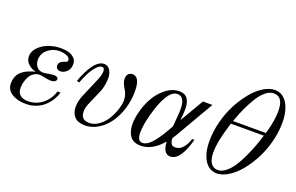

<svg xmlns="http://www.w3.org/2000/svg" viewBox="-90 -1069 2201 1430"><g transform="rotate(20 1010.5 -354.0)"><path d="M282.2 -467.8Q313 -467.8 339.8 -461.2Q366.7 -454.6 387.5 -435.8Q408.2 -417 408.2 -388.2Q408.2 -347.2 384.8 -325.7Q361.3 -304.2 335.9 -304.2Q319.3 -304.2 309.1 -313Q298.8 -321.8 298.8 -336.9Q298.8 -368.2 336.9 -379.9Q354 -385.3 358.9 -389.2Q363.8 -393.1 363.8 -402.8Q363.8 -421.9 337.6 -432.9Q311.5 -443.8 280.8 -443.8Q229 -443.8 189 -411.4Q148.9 -378.9 148.9 -328.1Q148.9 -294.9 167.2 -272.9Q185.5 -251 217.8 -251Q229 -251 257.8 -256.1Q286.6 -261.2 301.8 -261.2Q315.9 -261.2 325.4 -256.1Q335 -251 335 -241.2Q335 -229.5 323.2 -221.7Q311.5 -213.9 292 -213.9Q274.4 -213.9 243.7 -220.5Q212.9 -227.1 200.2 -227.1Q174.8 -227.1 154.3 -212.9Q133.8 -198.7 122.3 -177Q110.8 -155.3 105 -132.8Q99.1 -110.4 99.1 -90.8Q99.1 -48.8 122.8 -30.5Q146.5 -12.2 182.1 -12.2Q249.5 -12.2 299.3 -53Q349.1 -93.8 367.2 -155.8H391.1Q383.3 -126 366 -97.2Q348.6 -68.4 322.5 -43.5Q296.4 -18.6 258.5 -3.2Q220.7 12.2 176.8 12.2Q109.4 12.2 64.7 -15.4Q20 -43 20 -96.2Q20 -117.2 25.4 -135.3Q30.8 -153.3 38.8 -166Q46.9 -178.7 60.1 -189.9Q73.2 -201.2 84.5 -208Q95.7 -214.8 112.5 -221.4Q129.4 -228 139.4 -231.2Q149.4 -234.4 165 -238.8Q132.3 -244.6 104.7 -269Q77.1 -293.5 77.1 -330.1Q77.1 -369.6 109.1 -402.1Q141.1 -434.6 187.5 -451.2Q233.9 -467.8 282.2 -467.8Z M496.1 -273.9 476.1 -279.8Q489.7 -317.9 505.1 -349.9Q520.5 -381.8 539.3 -409.2Q558.1 -436.5 579.8 -452.1Q601.6 -467.8 624 -467.8Q653.8 -467.8 671.4 -441.9Q689 -416 689 -375Q689 -350.6 683.1 -320.1Q677.2 -289.6 668.9 -270L614.7 -145Q601.1 -114.7 601.1 -83Q601.1 -16.1 668 -16.1Q707.5 -16.1 743.9 -42.5Q780.3 -68.8 803.7 -107.4Q827.1 -146 841.1 -188.2Q855 -230.5 855 -264.2Q855 -287.6 847.2 -309.8Q839.4 -332 829.6 -346.2Q819.8 -360.4 812 -379.6Q804.2 -398.9 804.2 -417Q804.2 -441.9 816.9 -454.8Q829.6 -467.8 850.1 -467.8Q909.2 -467.8 909.2 -352.1Q909.2 -280.3 888.2 -213.1Q867.2 -146 831.8 -96.7Q796.4 -47.4 747.3 -17.6Q698.2 12.2 645 12.2Q588.4 12.2 560.8 -17.3Q533.2 -46.9 533.2 -95.2Q533.2 -142.6 557.1 -196.8L621.1 -347.2Q637.2 -386.7 637.2 -413.1Q637.2 -441.9 617.2 -441.9Q595.7 -441.9 571 -413.3Q546.4 -384.8 528.3 -348.9Q510.3 -313 496.1 -273.9Z M1220.7 -467.8Q1246.1 -467.8 1263.4 -458.7Q1280.8 -449.7 1290 -433.1Q1299.3 -416.5 1303 -397.5Q1306.6 -378.4 1306.6 -354Q1306.6 -335.4 1304.7 -313L1300.8 -268.1L1410.6 -456.1H1485.8L1315.9 -163.1Q1314.5 -160.2 1290 -121.1Q1291 -94.2 1300.5 -79.1Q1310.1 -64 1333 -64Q1368.7 -64 1394.3 -95.2Q1419.9 -126.5 1430.7 -166H1448.7Q1401.9 12.2 1320.8 12.2Q1263.7 12.2 1258.8 -83Q1178.2 12.2 1085 12.2Q1029.3 12.2 1002 -23.7Q974.6 -59.6 974.6 -121.1Q974.6 -166 989.7 -222.2Q1019.5 -333 1084.2 -400.4Q1148.9 -467.8 1220.7 -467.8ZM1091.8 -12.2Q1125 -12.2 1159.9 -48.8Q1194.8 -85.4 1235.8 -155.8L1264.6 -206.1L1272.9 -313Q1273.9 -324.2 1273.9 -344.2Q1273.9 -443.8 1214.8 -443.8Q1133.3 -443.8 1073.7 -223.1Q1050.8 -135.3 1050.8 -81.1Q1050.8 -12.2 1091.8 -12.2Z M1886.7 -720.2Q1949.2 -720.2 1985.1 -661.9Q2021 -603.5 2021 -508.8Q2021 -445.8 2006.3 -380.4Q1991.7 -314.9 1967.3 -258.3Q1942.9 -201.7 1909.4 -151.1Q1876 -100.6 1839.8 -64.9Q1803.7 -29.3 1764.4 -8.5Q1725.1 12.2 1689.9 12.2Q1627.4 12.2 1592 -45.2Q1556.6 -102.5 1556.6 -196.8Q1556.6 -272.9 1576.7 -351.1Q1596.7 -429.2 1630.9 -494.1Q1665 -559.1 1707.3 -610.8Q1749.5 -662.6 1796.6 -691.4Q1843.8 -720.2 1886.7 -720.2ZM1689 -14.2Q1719.7 -14.2 1750.7 -39.1Q1781.7 -64 1806.2 -101.1Q1830.6 -138.2 1854.2 -189Q1877.9 -239.7 1893.8 -283Q1909.7 -326.2 1923.8 -372.1H1662.6Q1649.9 -331.5 1638.7 -290Q1612.8 -193.4 1612.8 -127.9Q1612.8 -72.8 1632.1 -43.5Q1651.4 -14.2 1689 -14.2ZM1887.7 -693.8Q1854.5 -693.8 1821.8 -666.7Q1789.1 -639.6 1761.2 -593Q1733.4 -546.4 1711.9 -498.8Q1690.4 -451.2 1670.9 -396H1930.7L1938 -418Q1962.9 -511.2 1962.9 -580.1Q1962.9 -693.8 1887.7 -693.8Z"/></g></svg>

Font: Flanker Steampunk
Style: Italic
Weight: 400
Italic angle: -12°
Designer: Alexey Kryukov, Leonardo Di Lena
Foundry: Alexey Kryukov, Leonardo Di Lena
Version: 1.210